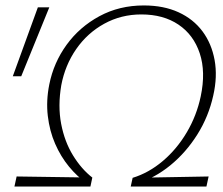

<svg xmlns="http://www.w3.org/2000/svg" viewBox="-20 -685 817 705"><path d="M480 -10 467 -32Q526 -50 577.5 -93.5Q629 -137 665.5 -198.5Q702 -260 717 -331Q736 -421 713.5 -489Q691 -557 635.5 -594.5Q580 -632 499 -632Q425 -632 363 -598Q301 -564 260 -505Q219 -446 205 -372Q192 -296 204.5 -230.5Q217 -165 248 -114.5Q279 -64 319 -33L299 -12Q264 -36 233.5 -73Q203 -110 182.5 -157Q162 -204 155.5 -259.5Q149 -315 161 -375Q177 -455 224.5 -520.5Q272 -586 345 -625.5Q418 -665 508 -665Q581 -665 635.5 -640Q690 -615 723.5 -570Q757 -525 768 -464.5Q779 -404 763 -334Q746 -257 704.5 -191Q663 -125 605.5 -78Q548 -31 480 -10ZM33 0 41 -37 319 -33 312 0ZM460 0 467 -32 746 -37 738 0ZM58 -405H27L119 -658H161Z"/></svg>

Font: Ysabeau Infant ExtraLight
Style: Italic
Weight: 250
Italic angle: -12°
Designer: Christian Thalmann (Catharsis Fonts)
Version: Version 2.001;gftools[0.9.30]; featfreeze: ss01,ss02,lnum